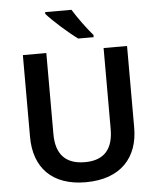

<svg xmlns="http://www.w3.org/2000/svg" viewBox="-62 -990 864 1052"><g transform="rotate(-5 370.5 -464.0)"><path d="M371 -938H226V-928C259 -890 345 -813 394 -778H479V-790C447 -827 398 -893 371 -938ZM657 -264V-714H528V-269C528 -163 482 -100 372 -100C266 -100 213 -157 213 -268V-714H84V-264C84 -95 182 10 367 10C563 10 657 -104 657 -264Z"/></g></svg>

Font: Noto Sans Myanmar UI SemiBold
Style: Regular
Weight: 600
Designer: Monotype Design Team
Foundry: Monotype Imaging Inc.
Version: Version 2.103